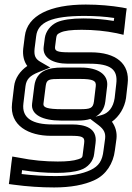

<svg xmlns="http://www.w3.org/2000/svg" viewBox="-20 -684 582 844"><path d="M246 -337H331C390 -337 404 -329 401 -305L393 -238C389 -208 377 -204 331 -204H254C186 -204 169 -212 171 -228L181 -307C185 -335 195 -337 246 -337ZM534 -253 541 -315C552 -404 490 -454 379 -454H284C231 -454 220 -460 222 -478L227 -517C229 -531 231 -534 246 -541C263 -549 292 -553 339 -553C393 -553 444 -548 493 -538L523 -531L527 -562L534 -626L537 -647L517 -651C469 -659 415 -664 357 -664C200 -664 100 -616 89 -525L82 -470C79 -441 85 -414 100 -394C68 -372 46 -340 42 -305L33 -230C21 -131 108 -87 203 -87H290C340 -87 354 -83 350 -55L344 -8C343 8 340 11 324 16C303 23 274 26 234 26C178 26 122 21 63 9L34 4L30 34L22 103L19 125L41 128C100 136 160 140 218 140C290 140 351 129 397 107C446 84 478 35 485 -23L492 -74C495 -101 488 -127 472 -149C504 -172 528 -211 534 -253ZM484 -253C478 -212 457 -186 426 -178L400 -171C422 -183 439 -205 443 -238L451 -305C457 -357 410 -387 337 -387H252C196 -387 140 -375 131 -307L121 -228C115 -179 169 -154 247 -154H324C343 -154 361 -156 377 -161L414 -133C437 -115 445 -99 442 -74L435 -23C430 23 414 46 379 63C341 81 292 90 224 90C175 90 125 87 75 81L77 64C128 72 179 76 228 76C271 76 308 72 334 63C366 53 391 24 394 -8L400 -55C409 -122 353 -137 296 -137H209C126 -137 74 -163 83 -230L92 -305C96 -335 110 -351 150 -367L201 -387L158 -412C135 -425 129 -440 132 -470L139 -525C146 -586 206 -614 351 -614C399 -614 442 -611 482 -605L480 -592C437 -599 392 -603 346 -603C295 -603 254 -597 230 -586C202 -573 181 -546 177 -517L172 -478C166 -430 212 -404 278 -404H373C468 -404 499 -378 491 -315L484 -253Z"/></svg>

Font: Gamestation Display Outline
Style: Italic
Weight: 400
Designer: Jonas Hecksher
Foundry: Jonas Hecksher, Playtypeª, e-types AS
Version: Version 1.003